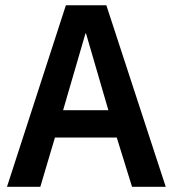

<svg xmlns="http://www.w3.org/2000/svg" viewBox="-20 -717 663 737"><path d="M232.9 -696.8H388.2L616.2 0H486.8L428.2 -189H190.9L134.8 0H6.8ZM396 -293.9 310.1 -588.9H308.1L222.2 -293.9Z"/></svg>

Font: Doppio One
Style: Regular
Weight: 400
Designer: Szymon Celej
Foundry: Szymon Celej
Version: Version 1.002